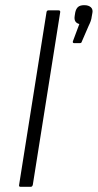

<svg xmlns="http://www.w3.org/2000/svg" viewBox="-20 -723 378 743"><path d="M60 0Q52 0 54 -8L160 -676Q161 -683 168 -683H206Q214 -683 213 -676L107 -8Q106 -4 104 -2Q102 0 98 0ZM267 -556Q264 -556 262.5 -558Q261 -560 262 -563L287 -630Q276 -633 271.5 -640.5Q267 -648 269 -661L271 -674Q274 -689 282 -696Q290 -703 306 -703Q323 -703 332 -694.5Q341 -686 337 -670L335 -659Q334 -650 331 -641.5Q328 -633 323 -623L297 -563Q296 -559 294 -557.5Q292 -556 288 -556Z"/></svg>

Font: Sofia Sans Light
Style: Italic
Weight: 300
Italic angle: -9°
Version: Version 4.100-B